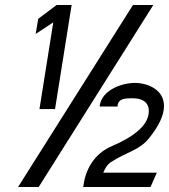

<svg xmlns="http://www.w3.org/2000/svg" viewBox="-20 -744 673 764"><path d="M122 -609 192 -655 137 -310H199L265 -724H205L132 -669ZM52 0H134L590 -724H509ZM311 0H579L604 -57H391C395 -67 405 -88 420 -98C482 -139 534 -145 573 -194C657 -297 640 -361 596 -391C573 -407 543 -414 518 -414C459 -414 386 -383 377 -325V-320H448V-325C452 -352 478 -353 508 -353C553 -353 578 -331 571 -289C564 -245 518 -202 422 -161C371 -139 323 -89 312 -5Z"/></svg>

Font: Charger Sport
Style: NrwObl
Weight: 400
Designer: Jasper
Foundry: Cannot Into Space Fonts
Version: Version 1.1